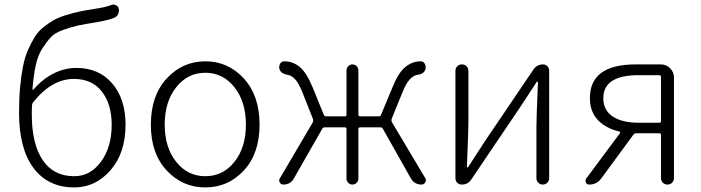

<svg xmlns="http://www.w3.org/2000/svg" viewBox="-20 -819 3110 852"><path d="M309.6 -37.1Q380.9 -37.1 428.2 -101.6Q475.6 -166 475.6 -265.6Q475.6 -356.4 432.1 -412.6Q388.7 -468.8 307.6 -468.8Q210 -468.8 127 -365.2Q122.1 -359.4 122.1 -351.6Q121.1 -338.9 121.1 -310.5Q121.1 -181.6 168.9 -109.4Q216.8 -37.1 309.6 -37.1ZM473.6 -796.9Q478.5 -798.8 483.4 -798.8Q489.3 -798.8 494.1 -795.9Q503.9 -792 506.8 -781.2Q509.8 -768.6 504.4 -756.8Q499 -745.1 487.3 -740.2Q460.9 -729.5 410.2 -720.7Q355.5 -711.9 327.6 -706.1Q299.8 -700.2 262.2 -687Q224.6 -673.8 206.5 -654.8Q188.5 -635.7 168.5 -605Q148.4 -574.2 138.7 -529.8Q128.9 -485.4 124 -422.9Q124 -421.9 126 -420.9Q127.9 -419.9 128.9 -421.9Q168 -467.8 217.3 -492.7Q266.6 -517.6 319.3 -517.6Q418.9 -517.6 478 -448.7Q537.1 -379.9 537.1 -265.6Q537.1 -140.6 470.7 -64Q404.3 12.7 309.6 12.7Q193.4 12.7 128.9 -73.2Q64.5 -159.2 64.5 -318.4Q64.5 -380.9 69.3 -433.1Q74.2 -485.4 82.5 -526.4Q90.8 -567.4 105.5 -600.1Q120.1 -632.8 135.3 -656.7Q150.4 -680.7 173.8 -699.2Q197.3 -717.8 219.2 -730Q241.2 -742.2 272.9 -752Q304.7 -761.7 332 -767.6Q359.4 -773.4 398.4 -779.3Q450.2 -787.1 473.6 -796.9Z M649.4 -265.6Q649.4 -394.5 719.7 -470.7Q790 -546.9 891.1 -546.9Q992.2 -546.9 1062 -470.7Q1131.8 -394.5 1131.8 -265.6Q1131.8 -137.7 1062 -62.5Q992.2 12.7 891.1 12.7Q790 12.7 719.7 -62.5Q649.4 -137.7 649.4 -265.6ZM761.7 -101.1Q812.5 -37.1 891.1 -37.1Q969.7 -37.1 1020.5 -101.1Q1071.3 -165 1071.3 -266.1Q1071.3 -367.2 1020.5 -431.6Q969.7 -496.1 891.1 -496.1Q812.5 -496.1 761.7 -431.6Q710.9 -367.2 710.9 -266.1Q710.9 -165 761.7 -101.1Z M1717.8 -291Q1715.8 -284.2 1718.8 -277.3L1867.2 -28.3Q1870.1 -23.4 1870.1 -18.6Q1870.1 -13.7 1867.2 -9.8Q1861.3 0 1850.6 0Q1818.4 0 1802.7 -28.3L1678.7 -248Q1675.8 -253.9 1668 -253.9H1578.1Q1570.3 -253.9 1570.3 -247.1V-26.4Q1570.3 -15.6 1562.5 -7.8Q1554.7 0 1543.9 0Q1533.2 0 1525.4 -7.8Q1517.6 -15.6 1517.6 -26.4V-247.1Q1517.6 -253.9 1509.8 -253.9H1420.9Q1413.1 -253.9 1410.2 -248L1284.2 -27.3Q1268.6 0 1237.3 0Q1226.6 0 1221.7 -8.8Q1218.8 -13.7 1218.8 -18.1Q1218.8 -22.5 1221.7 -27.3L1368.2 -276.4Q1371.1 -283.2 1369.1 -290L1323.2 -406.2Q1306.6 -448.2 1290.5 -466.3Q1274.4 -484.4 1254.9 -487.3Q1225.6 -492.2 1219.7 -513.7Q1218.8 -517.6 1218.8 -521.5Q1218.8 -529.3 1223.6 -537.1Q1229.5 -546.9 1241.2 -546.9Q1280.3 -546.9 1310.5 -521.5Q1340.8 -496.1 1367.2 -431.6L1417 -309.6Q1419.9 -302.7 1426.8 -302.7H1509.8Q1517.6 -302.7 1517.6 -310.5V-506.8Q1517.6 -517.6 1525.4 -525.4Q1533.2 -533.2 1543.9 -533.2Q1554.7 -533.2 1562.5 -525.4Q1570.3 -517.6 1570.3 -506.8V-310.5Q1570.3 -302.7 1578.1 -302.7H1661.1Q1668.9 -302.7 1670.9 -309.6L1721.7 -431.6Q1747.1 -495.1 1777.3 -520.5Q1808.6 -546.9 1846.7 -546.9Q1858.4 -546.9 1864.3 -537.1Q1869.1 -529.3 1869.1 -521.5Q1869.1 -517.6 1868.2 -513.7Q1863.3 -491.2 1834 -487.3Q1814.5 -484.4 1797.9 -466.3Q1781.2 -448.2 1764.6 -406.2Z M2029.3 0Q2017.6 0 2009.3 -7.8Q2001 -15.6 2001 -27.3V-504.9Q2001 -516.6 2009.3 -524.9Q2017.6 -533.2 2029.8 -533.2Q2042 -533.2 2050.3 -524.9Q2058.6 -516.6 2058.6 -504.9V-276.4Q2058.6 -240.2 2051.8 -78.1Q2051.8 -76.2 2054.2 -76.2Q2056.6 -76.2 2057.6 -78.1Q2068.4 -94.7 2094.7 -135.3Q2121.1 -175.8 2131.8 -192.4L2346.7 -509.8Q2362.3 -533.2 2389.6 -533.2Q2401.4 -533.2 2409.2 -524.9Q2417 -516.6 2417 -505.9V-28.3Q2417 -16.6 2408.7 -8.3Q2400.4 0 2388.7 0Q2377 0 2368.7 -8.3Q2360.4 -16.6 2360.4 -28.3V-255.9Q2360.4 -293 2367.2 -454.1Q2367.2 -457 2364.7 -457Q2362.3 -457 2361.3 -455.1Q2345.7 -431.6 2287.1 -341.8L2071.3 -22.5Q2056.6 0 2029.3 0Z M2905.3 -274.4Q2913.1 -274.4 2913.1 -281.2V-477.5Q2913.1 -485.4 2905.3 -485.4H2813.5Q2657.2 -485.4 2657.2 -382.8Q2657.2 -330.1 2698.7 -302.2Q2740.2 -274.4 2813.5 -274.4ZM2800.8 -533.2H2913.1Q2936.5 -533.2 2953.6 -516.1Q2970.7 -499 2970.7 -475.6V-29.3Q2970.7 -16.6 2962.4 -8.3Q2954.1 0 2941.9 0Q2929.7 0 2921.4 -8.3Q2913.1 -16.6 2913.1 -29.3V-220.7Q2913.1 -227.5 2905.3 -227.5H2802.7Q2795.9 -227.5 2791 -221.7L2647.5 -26.4Q2627.9 0 2594.7 0Q2584 0 2580.1 -8.8Q2578.1 -12.7 2578.1 -16.6Q2578.1 -21.5 2581.1 -26.4L2731.4 -228.5Q2732.4 -230.5 2731.4 -232.9Q2730.5 -235.4 2728.5 -235.4Q2668.9 -249 2633.3 -286.1Q2597.7 -323.2 2597.7 -383.8Q2597.7 -533.2 2800.8 -533.2Z"/></svg>

Font: Gen Jyuu Gothic Light
Style: Regular
Weight: 200
Designer: [Source Han Sans]
Ryoko NISHIZUKA  (kana & ideographs); Paul D. Hunt (Latin, Greek & Cyrillic); Wenlong ZHANG  (bopomofo
Version: Version 1.002.20150607